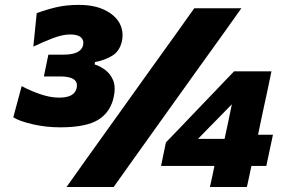

<svg xmlns="http://www.w3.org/2000/svg" viewBox="-20 -746 1138 766"><path d="M220 -238Q163.5 -238 110.5 -250.2Q57.5 -262.5 33 -278L66.5 -402.5Q100.5 -384 140.8 -370.2Q181 -356.5 215 -356.5Q247.5 -356.5 264.2 -366Q281 -375.5 285.5 -393.5Q287 -400 287 -405.5Q287 -441 220 -441H155L173 -528H234Q302.5 -528 311.5 -565.5Q312.5 -570.5 312.5 -575Q312.5 -587.5 303.5 -596.5Q290.5 -608.5 260 -608.5Q229.5 -608.5 190.5 -593.5Q151.5 -578.5 113 -560L126.5 -693.5Q162.5 -707 203.2 -716.8Q244 -726.5 294 -726.5Q355.5 -726.5 397 -706.5Q438.5 -686.5 457 -653.5Q469 -631 469 -606Q469 -594.5 466.5 -582Q457.5 -541.5 427.5 -523.5Q397.5 -505.5 359 -498.5L357.5 -489Q379 -482.5 399.8 -467Q420.5 -451.5 431.5 -425.5Q437.5 -410.5 437.5 -391.5Q437.5 -377 434 -360.5Q421.5 -299.5 373 -268.8Q324.5 -238 220 -238ZM245.5 0Q285 -55 322.5 -108.5Q360.5 -161.5 409.5 -230L586.5 -477.5Q637 -547.5 676 -602Q714.5 -656.5 755 -713H943Q902.5 -656.5 864 -602Q825 -547.5 774.5 -477.5L597.5 -230Q548.5 -161.5 510.5 -108.2Q472.5 -55 433.5 0ZM817.5 0Q822.5 -22 826.8 -42Q831 -62 835.5 -84H622.5L642 -178Q665.5 -202 700 -238Q734 -274 761.5 -302.5L835.5 -379.5Q855 -400 875 -421Q895 -441.5 914 -461.5H1063Q1054 -419 1045.5 -377.5Q1036.5 -336 1028 -297L1009.5 -208.5H1069L1042.5 -84H983Q978.5 -62 974.2 -42Q970 -22 965 0ZM838.5 -262Q822 -245 804.5 -227.5Q787 -209.5 770 -192H876L892 -267Q895 -282.5 898.5 -298.5Q902 -314.5 905 -330Z"/></svg>

Font: Heraclito ExtraBold
Style: Italic
Weight: 800
Italic angle: -12°
Designer: Kostas Bartsokas (font) & Cristiano Sobral (main changes)
Foundry: Kostas Bartsokas (font) & Cristiano Sobral (main changes)
Version: Version 1.00;July 8, 2020;FontCreator 13.0.0.2655 64-bit